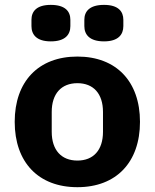

<svg xmlns="http://www.w3.org/2000/svg" viewBox="-20 -762 640 794"><path d="M300.1 12.1C460.9 12.1 558.9 -90.9 558.9 -258.2C558.9 -425.1 460.9 -528.1 300.1 -528.1C138.8 -528.1 40.8 -425.1 40.8 -258.2C40.8 -90.9 138.8 12.1 300.1 12.1ZM110.1 -654.1C110.1 -619 131 -590.9 190 -590.9C250 -590.9 271 -619 271 -654.1V-680C271 -714.8 250 -741.8 190 -741.8C131 -741.8 110.1 -714.8 110.1 -680ZM193.9 -217V-299C193.9 -375 234 -418 300.1 -418C366.1 -418 405.9 -375 405.9 -299V-217C405.9 -141 366.1 -98 300.1 -98C234 -98 193.9 -141 193.9 -217ZM328.8 -654.1C328.8 -619 350.1 -590.9 410.2 -590.9C469.1 -590.9 490.1 -619 490.1 -654.1V-680C490.1 -714.8 469.1 -741.8 410.2 -741.8C350.1 -741.8 328.8 -714.8 328.8 -680Z"/></svg>

Font: Margiela Mono Bold
Style: Regular
Weight: 700
Designer: Mike Abbink, Paul van der Laan, Pieter van Rosmalen
Foundry: Bold Monday
Version: Version 2.003 2021